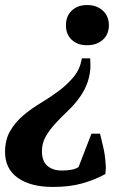

<svg xmlns="http://www.w3.org/2000/svg" viewBox="-44 -532 550 760"><path d="M240 -374.5Q217 -396 217 -432Q217 -468 240 -490Q263 -512 301 -512Q339 -512 363 -490Q387 -468 387 -432Q387 -396 363 -374.5Q339 -353 301 -353Q263 -353 240 -374.5ZM318 -3H352Q357 17 364.5 49.5Q372 82 374 115Q375 122 375 129Q375 133 374.5 140Q374 147 373 157Q331 180 281 194Q231 208 166 208Q77 208 26.5 172Q-24 136 -24 70Q-24 21 -3.5 -14Q17 -49 48.5 -75.5Q80 -102 117.5 -124.5Q155 -147 188.5 -172Q222 -197 247.5 -227.5Q273 -258 280 -301H313Q314 -287 314 -274Q314 -242 304 -210.5Q294 -179 273 -149Q252 -119 225.5 -94Q199 -69 176 -44Q153 -19 137.5 7.5Q122 34 122 66Q122 106 143.5 124.5Q165 143 200 143Q248 143 267 129Z"/></svg>

Font: PTSerif
Style: Bold Italic
Weight: 700
Italic angle: -12°
Designer: A.Korolkova, O.Umpeleva, V.Yefimov
Foundry: ParaType Ltd
Version: Version 1.000W OFL; ttfautohint (v1.2) -l 8 -r 50 -G 200 -x 